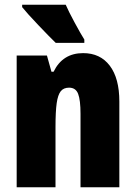

<svg xmlns="http://www.w3.org/2000/svg" viewBox="-20 -786 570 806"><path d="M481 -360V0H318V-308Q318 -366 308 -392Q298 -418 270 -418Q247 -418 235 -403Q223 -388 218 -353Q213 -318 213 -253V0H50V-553H177L196 -485H205Q243 -563 329 -563Q401 -563 441 -510Q481 -457 481 -360ZM334 -620V-606H214Q190 -629 141 -680.5Q92 -732 73 -756V-766H256Q268 -738 294 -690Q320 -642 334 -620Z"/></svg>

Font: Noto Sans UI CondBlack
Style: Regular
Weight: 900
Width: 3
Designer: Monotype Design Team
Foundry: Monotype Imaging Inc.
Version: Version 1.001